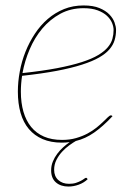

<svg xmlns="http://www.w3.org/2000/svg" viewBox="-20 -517 500 704"><path d="M295.5 135Q297 135 297.5 135.5Q298 136 299 137L301.5 140Q288 153 269 160Q250 167 231 167Q202.5 167 185 151.8Q167.5 136.5 167.5 107.5Q167.5 90.5 173.8 75.2Q180 60 189.8 47Q199.5 34 211.5 23.2Q223.5 12.5 235.5 4Q228.5 5 221.2 5.5Q214 6 206.5 6Q166.5 6 136.2 -7Q106 -20 85.8 -44Q65.5 -68 55.5 -102.8Q45.5 -137.5 45.5 -181Q45.5 -217 52.5 -254.8Q59.5 -292.5 73.5 -327.5Q87.5 -362.5 108 -393.5Q128.5 -424.5 155.2 -447.5Q182 -470.5 214.8 -483.8Q247.5 -497 286.5 -497Q321.5 -497 344.5 -487.5Q367.5 -478 381 -464Q394.5 -450 400 -434.5Q405.5 -419 405.5 -407Q405.5 -387.5 400.2 -369.8Q395 -352 381.2 -336Q367.5 -320 343 -306Q318.5 -292 280.2 -279.8Q242 -267.5 188 -257.2Q134 -247 61 -239Q56.5 -209.5 56.5 -181Q56.5 -140 66 -107.2Q75.5 -74.5 94.2 -51.5Q113 -28.5 141.2 -16.2Q169.5 -4 207.5 -4Q236 -4 259.2 -10.8Q282.5 -17.5 301 -27.5Q319.5 -37.5 333.8 -49Q348 -60.5 358.2 -70.5Q368.5 -80.5 375.5 -87.2Q382.5 -94 386.5 -94Q389.5 -94 391.5 -92L392.5 -91Q357 -53 325 -30.8Q293 -8.5 258 0Q247.5 6 233.8 16Q220 26 207.8 39.2Q195.5 52.5 187 69.2Q178.5 86 178.5 105.5Q178.5 129.5 193.8 143.2Q209 157 233 157Q248 157 258.5 153.5Q269 150 276.5 146Q284 142 288.5 138.5Q293 135 295.5 135ZM286.5 -487Q239 -487 201.2 -466.5Q163.5 -446 135.2 -412.5Q107 -379 88.8 -336.2Q70.5 -293.5 62.5 -249Q136.5 -257 190 -267.2Q243.5 -277.5 280.5 -289.5Q317.5 -301.5 340.2 -315.2Q363 -329 375.5 -344Q388 -359 392.2 -374.8Q396.5 -390.5 396.5 -407Q396.5 -419 390.8 -433Q385 -447 372.2 -459Q359.5 -471 338.2 -479Q317 -487 286.5 -487Z"/></svg>

Font: Lato Hairline
Style: Italic
Weight: 100
Italic angle: -7°
Designer: Lukasz Dziedzic
Foundry: tyPoland Lukasz Dziedzic
Version: Version 2.007; 2014-02-27